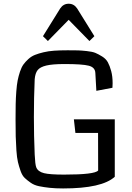

<svg xmlns="http://www.w3.org/2000/svg" viewBox="-20 -1012 717 1043"><path d="M64.5 0ZM603.5 -363.8V-51.8Q534.2 11.7 322.8 11.7Q281.2 11.7 249.8 8.3Q218.3 4.9 192.1 -0.5Q166 -5.9 147.5 -18.8Q128.9 -31.7 114.7 -44.9Q100.6 -58.1 91.8 -83.3Q83 -108.4 77.4 -131.8Q71.8 -155.3 69.1 -194.8Q66.4 -234.4 65.4 -270.5Q64.5 -306.6 64.5 -363.3Q64.5 -411.6 65.2 -445.8Q65.9 -480 68.6 -515.6Q71.3 -551.3 75.9 -575Q80.6 -598.6 88.6 -622.8Q96.7 -647 107.4 -661.9Q118.2 -676.8 134.3 -691.4Q150.4 -706.1 170.2 -713.9Q189.9 -721.7 216.3 -728Q242.7 -734.4 273.9 -736.6Q305.2 -738.8 344.7 -738.8Q347.2 -738.8 352.1 -738.8Q386.2 -738.8 403.8 -738.3Q421.4 -737.8 451.4 -734.6Q481.4 -731.4 497.6 -724.9Q513.7 -718.3 534.7 -705.3Q555.7 -692.4 565.9 -673.6Q576.2 -654.8 584 -626Q591.8 -597.2 591.8 -559.6Q591.8 -550.8 590.8 -535.2L503.4 -518.6L498 -614.7Q497.1 -646 462.4 -655Q427.7 -664.1 331.1 -664.1Q265.1 -664.1 231.4 -656Q197.8 -647.9 184.6 -631.3Q171.4 -614.7 168.5 -582Q164.1 -481.9 164.1 -377Q164.1 -271.5 168.5 -171.9Q170.9 -119.1 176.8 -103.5Q186 -79.6 219.2 -71.3Q250.5 -63.5 328.1 -63.5Q495.1 -63.5 513.2 -85.9Q512.7 -136.2 512.7 -290H389.6L381.3 -363.8ZM353 -904.3 240.2 -789.1 213.4 -815.4 307.1 -966.3Q324.2 -991.7 353 -991.7Q381.8 -991.7 398.9 -966.3L492.7 -815.4L465.8 -789.1Z"/></svg>

Font: Coda
Style: Regular
Weight: 400
Designer: vernon adams
Foundry: vernon adams
Version: Version 2.001; ttfautohint (v0.8) -r 50 -G 200 -x